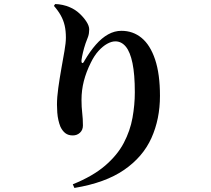

<svg xmlns="http://www.w3.org/2000/svg" viewBox="-20 -845 1040 947"><path d="M339 64Q438 24 498.5 -28Q559 -80 590.5 -140Q622 -200 633.5 -264Q645 -328 645 -390Q645 -478 633.5 -533.5Q622 -589 600.5 -615Q579 -641 549 -641Q530 -641 508.5 -629Q487 -617 466 -594Q445 -571 428 -536Q405 -490 393.5 -445Q382 -400 382 -352Q382 -317 385.5 -288Q389 -259 389 -226Q389 -204 374.5 -190.5Q360 -177 339 -177Q317 -177 302.5 -188Q288 -199 278 -220Q272 -235 268 -252.5Q264 -270 262.5 -290Q261 -310 261 -329Q261 -365 267.5 -411.5Q274 -458 282.5 -506Q291 -554 298 -594Q305 -634 305 -659Q305 -693 299 -719Q293 -745 280 -768.5Q267 -792 246 -816L252 -825Q269 -825 289.5 -820.5Q310 -816 325 -809Q351 -798 372 -778.5Q393 -759 406.5 -738Q420 -717 420 -700Q420 -680 414.5 -664Q409 -648 402 -631Q394 -607 389 -585.5Q384 -564 382 -549Q381 -535 386 -534Q391 -533 397 -546Q424 -592 453 -625Q482 -658 513.5 -675.5Q545 -693 579 -693Q636 -693 678.5 -658Q721 -623 745 -551.5Q769 -480 769 -372Q769 -258 727 -164.5Q685 -71 592 -7Q499 57 347 82Z"/></svg>

Font: Noto Serif JP ExtraLight
Style: Bold
Weight: 700
Version: Version 2.003-H1;hotconv 1.1.1;makeotfexe 2.6.0